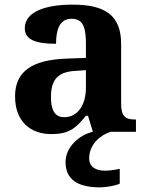

<svg xmlns="http://www.w3.org/2000/svg" viewBox="-20 -569 639 829"><path d="M202 10C278 10 307 -15 351 -69H360L381 0C320 14 263 68 263 130C263 206 315 240 412 240C433 240 476 234 497 224V160C473 165 452 168 434 168C394 168 365 152 365 115C365 52 416 13 458 0H567V-53H563C518 -53 503 -69 503 -124V-379C503 -504 433 -549 293 -549C180 -549 87 -520 87 -447C87 -398 133 -380 222 -380C222 -442 238 -488 289 -488C344 -488 351 -441 351 -374V-319L269 -316C119 -311 45 -261 45 -153C45 -42 114 10 202 10ZM257 -63C218 -63 200 -92 200 -149C200 -221 226 -259 306 -263L351 -266V-191C351 -113 314 -63 257 -63Z"/></svg>

Font: Noto Serif NP Hmong
Style: Bold
Weight: 700
Designer: Dalton Maag Ltd
Foundry: Dalton Maag Ltd
Version: Version 1.001